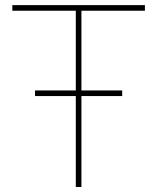

<svg xmlns="http://www.w3.org/2000/svg" viewBox="-20 -748 629 768"><path d="M29.3 -705.1V-727.5H559.6V-705.1H305.7V0H283.2V-705.1ZM120.1 -363.8V-386.2H468.8V-363.8Z"/></svg>

Font: Inter Display Thin
Style: Regular
Weight: 100
Designer: Rasmus Andersson
Foundry: rsms
Version: Version 4.000;git-a52131595